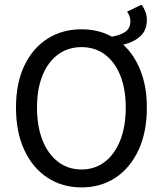

<svg xmlns="http://www.w3.org/2000/svg" viewBox="-20 -794 701 826"><path d="M330.6 12.2Q248 12.2 184.3 -29.5Q120.6 -71.3 84.7 -148.4Q48.8 -225.6 48.8 -331.1Q48.8 -436 84.7 -511.5Q120.6 -586.9 184.3 -627.4Q248 -668 330.6 -668Q403.8 -668 461.4 -636.2Q502 -643.6 521.5 -658.9Q541 -674.3 541 -702.6Q541 -713.9 537.1 -724.1Q533.2 -734.4 526.9 -744.1L588.9 -773.9Q599.1 -760.3 605.5 -743.7Q611.8 -727.1 611.8 -708Q611.8 -664.6 584.5 -638.9Q557.1 -613.3 510.3 -601.6Q557.6 -558.6 584.7 -489.7Q611.8 -420.9 611.8 -331.1Q611.8 -225.6 575.9 -148.4Q540 -71.3 476.8 -29.5Q413.6 12.2 330.6 12.2ZM330.6 -64.9Q388.2 -64.9 430.9 -97.7Q473.6 -130.4 497.3 -190.2Q521 -250 521 -331.1Q521 -411.6 497.3 -470Q473.6 -528.3 430.9 -559.8Q388.2 -591.3 330.6 -591.3Q272.9 -591.3 230 -559.8Q187 -528.3 163.1 -470Q139.2 -411.6 139.2 -331.1Q139.2 -250 163.1 -190.2Q187 -130.4 230 -97.7Q272.9 -64.9 330.6 -64.9Z"/></svg>

Font: Varta Light Medium
Style: Regular
Weight: 500
Version: Version 1.004